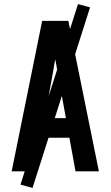

<svg xmlns="http://www.w3.org/2000/svg" viewBox="-20 -837 540 938"><path d="M37 0 186 -735H314L463 0H349L319 -164H181L151 0ZM198 -260H302L260 -490Q258 -504 255.5 -518.5Q253 -533 250 -547Q247 -533 244.5 -518.5Q242 -504 240 -490ZM139 81 80 65 361 -817 420 -801Z"/></svg>

Font: Iosevka Algr
Style: Bold
Weight: 700
Monospace: yes
Designer: Belleve Invis
Foundry: Belleve Invis
Version: Version 26.0.2; ttfautohint (v1.8.3)